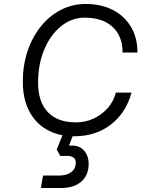

<svg xmlns="http://www.w3.org/2000/svg" viewBox="-20 -679 713 968"><path d="M95 -267Q95 -350 119 -421.5Q143 -493 186.5 -546.5Q230 -600 287.5 -629.5Q345 -659 412 -659Q490 -659 548.5 -629Q607 -599 640 -544Q673 -489 673 -414H598Q598 -497 547.5 -543.5Q497 -590 407 -590Q341 -590 287.5 -546.5Q234 -503 203 -429Q172 -355 172 -263Q172 -166 221 -114Q270 -62 363 -62Q411 -62 452.5 -81.5Q494 -101 523.5 -134.5Q553 -168 564 -212H643Q616 -111 539.5 -51.5Q463 8 355 8Q350 8 346 8L328 55H343Q383 55 405 81.5Q427 108 427 147Q427 204 390 236.5Q353 269 286 269H186L197 206H278Q317 206 339.5 188.5Q362 171 362 141Q362 107 318 107H284L266 75L295 3Q201 -15 148 -85.5Q95 -156 95 -267Z"/></svg>

Font: Overused Grotesk
Style: Italic
Weight: 400
Italic angle: -10°
Version: Version 0.003